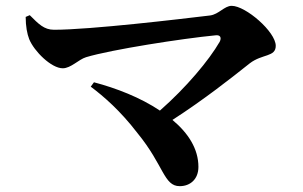

<svg xmlns="http://www.w3.org/2000/svg" viewBox="-20 -671 1040 658"><path d="M68 -613C68 -581 73 -555 80 -537C97 -495 156 -437 195 -437C223 -437 249 -467 275 -475C361 -501 605 -539 719 -550C735 -552 740 -542 733 -528C696 -464 618 -371 528 -292C461 -337 378 -369 302 -389L291 -374C335 -341 392 -292 451 -215C542 -104 541 -33 596 -33C632 -33 660 -57 660 -99C660 -161 625 -215 571 -260C681 -331 773 -404 836 -454C879 -487 925 -475 925 -514C925 -562 822 -651 774 -651C749 -651 730 -622 700 -618C600 -606 290 -569 165 -569C131 -569 112 -589 82 -619Z"/></svg>

Font: Noto Serif CJK JP
Style: Bold
Weight: 700
Designer: Ryoko NISHIZUKA 西塚涼子 (kana & ideographs); Frank Grießhammer (Latin, Greek & Cyrillic); Wenlong ZHANG 张文龙 (bopomofo); San
Foundry: Adobe Systems Incorporated
Version: Version 1.000;PS 1;hotconv 16.6.53;makeotf.lib2.5.65590